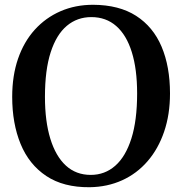

<svg xmlns="http://www.w3.org/2000/svg" viewBox="-20 -772 762 803"><path d="M355 11Q245.5 12 173.5 -36Q101.5 -84 66.2 -169.8Q31 -255.5 31 -367Q31 -455.5 55.5 -526.5Q80 -597.5 125.5 -647.8Q171 -698 233 -725Q295 -752 369.5 -752Q478 -751.5 549.2 -705.8Q620.5 -660 655.8 -576.8Q691 -493.5 691 -381Q691 -293.5 666.5 -221.5Q642 -149.5 597.2 -97.8Q552.5 -46 490.8 -18Q429 10 355 11ZM359.5 -40.5Q418.5 -40.5 462 -78.8Q505.5 -117 529.5 -192.8Q553.5 -268.5 553.5 -381Q553.5 -483 531.2 -554.2Q509 -625.5 466.2 -663Q423.5 -700.5 362 -700.5Q303 -700.5 259.5 -664Q216 -627.5 192 -553.5Q168 -479.5 168 -367Q168 -265 190.5 -191.8Q213 -118.5 255.5 -79.5Q298 -40.5 359.5 -40.5Z"/></svg>

Font: Merriweather 36pt SemiBold
Style: Regular
Weight: 600
Version: Version 2.100